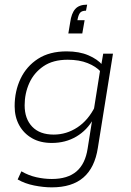

<svg xmlns="http://www.w3.org/2000/svg" viewBox="-20 -625 563 826"><path d="M203 181Q167 181 127 173Q87 165 56 147L72 112Q103 130 136.5 137.5Q170 145 203 145Q271 145 309 112.5Q347 80 357 14L378 -118L382 -114Q355 -65 308.5 -37.5Q262 -10 203 -10Q153 -10 117.5 -30.5Q82 -51 62.5 -86.5Q43 -122 43 -168Q43 -233 68.5 -286.5Q94 -340 143.5 -372Q193 -404 267 -404Q321 -404 360.5 -387Q400 -370 421 -345L415 -342L424 -394H466L401 11Q388 96 339 138.5Q290 181 203 181ZM211 -46Q266 -46 313 -77Q360 -108 389 -167L382 -142L412 -331L413 -317Q393 -339 357 -353.5Q321 -368 271 -368Q208 -368 167 -340Q126 -312 106 -267.5Q86 -223 86 -172Q86 -114 118.5 -80Q151 -46 211 -46ZM355 -605 350 -579Q332 -579 324.5 -570Q317 -561 313 -538H344L334 -481H274L282 -529Q287 -567 303.5 -586Q320 -605 355 -605Z"/></svg>

Font: Rokkitt SemiBold ExtraLight
Style: Italic
Weight: 250
Italic angle: -9°
Version: Version 3.103